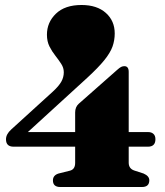

<svg xmlns="http://www.w3.org/2000/svg" viewBox="-20 -749 660 769"><path d="M281 -298.5Q281 -320.5 295.5 -333.5L448.5 -468.5Q459 -478 465.2 -481Q471.5 -484 478 -484Q495.5 -484 495.5 -461V-220H574Q586.5 -220 594.5 -212.8Q602.5 -205.5 602.5 -191.5Q602.5 -161.5 572.5 -161.5H495.5V-97.5Q495.5 -73.5 518 -66L555 -54Q578 -44 578 -27Q578 0 548.5 0H221.5Q192 0 192 -26.5Q192 -47 214.5 -54L260.5 -65.5Q281 -71 281 -96.5V-161.5H34.5Q4 -161.5 4 -191Q4 -211.5 25 -230.5L191.5 -382Q215.5 -404 225.5 -421.8Q235.5 -439.5 235.5 -459.5Q235.5 -477.5 225.2 -493.2Q215 -509 201.8 -525.8Q188.5 -542.5 178.2 -562.8Q168 -583 168 -610Q168 -659.5 204 -694.2Q240 -729 306.5 -729Q368.5 -729 404 -697.2Q439.5 -665.5 439.5 -615Q439.5 -588 430.8 -563Q422 -538 398 -508.2Q374 -478.5 329.5 -437.5L91.5 -220H281Z"/></svg>

Font: Fraunces 144pt S050 Black
Style: Regular
Weight: 900
Version: Version 1.000; ttfautohint (v1.8.3)